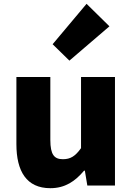

<svg xmlns="http://www.w3.org/2000/svg" viewBox="-20 -973 694 1007"><path d="M344 -655 554 -835 434 -953 256 -741ZM244 14C321 14 374 -22 421 -78H425L438 0H583V-569H405V-196C375 -154 350 -138 310 -138C265 -138 244 -161 244 -239V-569H66V-217C66 -75 119 14 244 14Z"/></svg>

Font: Noto Sans JP Black
Style: Regular
Weight: 900
Designer: Ryoko NISHIZUKA  (kana, bopomofo & ideographs); Paul D. Hunt (Latin, Greek & Cyrillic); Sandoll Communications , Soo-you
Foundry: Adobe
Version: Version 2.002;hotconv 1.0.116;makeotfexe 2.5.65601